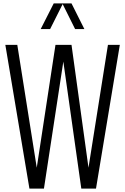

<svg xmlns="http://www.w3.org/2000/svg" viewBox="-20 -1102 731 1122"><path d="M272.9 -932.1H217.8L293.9 -1082H397.9L473.1 -932.1H418.9L346.2 -1078.1ZM236.8 0H151.9L11.2 -839.8H81.1L194.8 -122.1L304.2 -839.8H397.9L497.1 -122.1L610.8 -839.8H680.2L541 0H455.1L350.1 -742.2Z"/></svg>

Font: VL Oswald
Style: Light
Weight: 300
Designer: vernon adams
Foundry: vernon adams
Version: Version ; ttfautohint (v0.92.18-e454-dirty) -l 8 -r 50 -G 20